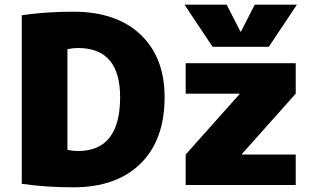

<svg xmlns="http://www.w3.org/2000/svg" viewBox="-20 -790 1346 820"><path d="M1009 -655 1068 -770H1248L1128 -590H888L768 -770H948L1007 -655ZM1013 -130H1243V0H773V-130L1003 -388V-390H773V-520H1243V-390L1013 -132ZM268 -150Q291 -145 313 -145Q493 -145 493 -375Q493 -585 313 -585Q291 -585 268 -580ZM683 -375Q683 -192 580 -91Q477 10 293 10Q176 10 73 -5V-725Q176 -740 293 -740Q477 -740 580 -642.5Q683 -545 683 -375Z"/></svg>

Font: Mplus 1p Black
Style: Regular
Weight: 900
Version: Version 1.061